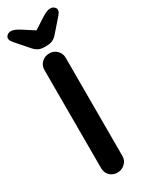

<svg xmlns="http://www.w3.org/2000/svg" viewBox="-238 -937 757 978"><g transform="rotate(-30 141.0 -448.0)"><path d="M137 0Q110 0 92.5 -17.5Q75 -35 75 -61V-639Q75 -665 93 -682.5Q111 -700 139 -700Q164 -700 182 -682.5Q200 -665 200 -639V-61Q200 -35 181 -17.5Q162 0 137 0ZM288 -871Q288 -864 285 -858Q282 -852 273 -841L210 -769Q197 -754 182.5 -747Q168 -740 149 -740H133Q113 -740 99 -747Q85 -754 72 -769L9 -841Q0 -852 -3 -858Q-6 -864 -6 -871Q-6 -880 3 -888Q12 -896 25 -896Q45 -896 76 -876L141 -834L206 -876Q237 -896 257 -896Q270 -896 279 -888Q288 -880 288 -871Z"/></g></svg>

Font: Quicksand
Style: Bold
Weight: 700
Version: Version 3.000